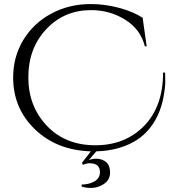

<svg xmlns="http://www.w3.org/2000/svg" viewBox="-20 -734 861 949"><path d="M474 117Q474 73 423 73Q407 73 390 81L385 71L429 14Q261 9 153 -94.5Q45 -198 45 -351Q45 -453 95 -536Q145 -619 233 -666.5Q321 -714 429 -714Q497 -714 567.5 -695.5Q638 -677 685 -646L705 -505H696Q675 -589 599 -636.5Q523 -684 430 -684Q297 -684 208.5 -589.5Q120 -495 120 -352Q120 -209 211.5 -112.5Q303 -16 451 -16Q599 -16 692.5 -112Q786 -208 786 -375H796Q797 -363 797 -332.5Q797 -302 788 -253.5Q779 -205 759 -162.5Q739 -120 709 -87Q679 -54 641 -33Q563 11 456 14L419 57Q462 42 496 61Q524 77 524 119.5Q524 162 480 183Q455 195 430 195Q405 195 383 188L384 178Q420 178 447 162.5Q474 147 474 117Z"/></svg>

Font: Cinzel Decorative
Style: Regular
Weight: 400
Designer: Natanael Gama
Version: Version 1.002;PS 001.002;hotconv 1.0.56;makeotf.lib2.0.21325